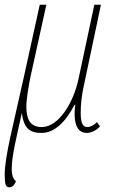

<svg xmlns="http://www.w3.org/2000/svg" viewBox="-27 -556 487 816"><path d="M12 240C26 240 35 230 41 214C28 206 22 183 23 159C23 105 44 25 66 -77C73 -9 102 9 149 9C205 9 252 -38 290 -111H293C285 -53 291 9 342 9C356 9 381 1 398 -19L385 -37C373 -24 357 -16 344 -16C325 -16 316 -33 316 -76C316 -110 319 -147 331 -200L402 -536H374L307 -222C287 -125 225 -16 150 -16C98 -16 85 -54 85 -104C85 -135 96 -198 102 -227L170 -536H142L74 -227C28 -18 -7 109 -7 188C-7 226 -3 240 12 240Z"/></svg>

Font: Noto Serif Condensed Thin
Style: Italic
Weight: 100
Width: 3
Italic angle: -12°
Designer: Monotype Design Team
Foundry: Monotype Imaging Inc.
Version: Version 2.013